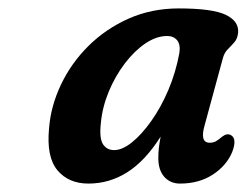

<svg xmlns="http://www.w3.org/2000/svg" viewBox="-20 -735 586 456"><path d="M466 -437.5Q454 -396 478 -396Q486.5 -396 492.8 -399.5Q499 -403 507 -410Q519 -419.5 528.5 -414Q543.5 -405.5 531.5 -374Q518 -341.5 485.2 -320.2Q452.5 -299 407.5 -299Q384.5 -299 370.2 -315Q356 -331 356 -359.5Q356 -371 357.2 -382.8Q358.5 -394.5 361.5 -410.5Q325 -353 282.5 -326Q240 -299 190 -299Q143 -299 116.5 -330.5Q90 -362 96.5 -430Q100.5 -483 124.8 -534Q149 -585 190 -625.8Q231 -666.5 285.5 -690.8Q340 -715 404.5 -715Q484.5 -715 516.2 -699.8Q548 -684.5 545.5 -657Q544 -643 536.5 -634.5Q529 -626 521 -618Q513 -610 509.5 -597.5ZM219.5 -442.5Q215.5 -406 224.8 -392.2Q234 -378.5 251 -378.5Q270.5 -378.5 293.5 -397Q316.5 -415.5 339.2 -447.5Q362 -479.5 379.8 -521.2Q397.5 -563 406 -609Q409 -629 400.8 -639.2Q392.5 -649.5 377 -649.5Q351.5 -649.5 325.2 -631.8Q299 -614 276.2 -584Q253.5 -554 238.2 -517.2Q223 -480.5 219.5 -442.5Z"/></svg>

Font: Fraunces 72pt S100 SemiBold
Style: Italic
Weight: 600
Italic angle: -16°
Version: Version 1.000; ttfautohint (v1.8.3)